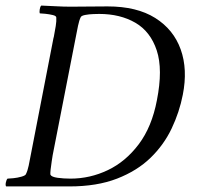

<svg xmlns="http://www.w3.org/2000/svg" viewBox="-26 -666 713 689"><path d="M360 -643Q465 -643 531 -601.5Q597 -560 622.5 -488.5Q648 -417 630 -326Q618 -264 590 -205Q562 -146 514 -99.5Q466 -53 394 -25Q322 3 223 3H-4Q-7 -1 -5 -11Q-3 -21 1 -25Q7 -25 22 -26.5Q37 -28 51 -32Q65 -36 67 -41Q73 -53 77 -72Q81 -91 85 -113L166 -530Q166 -531 167 -533Q171 -554 174 -572.5Q177 -591 176 -603Q176 -609 163.5 -612Q151 -615 137 -616.5Q123 -618 117 -618Q115 -622 116.5 -632Q118 -642 122 -646Q150 -645 176 -643.5Q202 -642 228 -642Q254 -642 292 -642.5Q330 -643 360 -643ZM246 -533 163 -109Q162 -102 159.5 -86.5Q157 -71 155.5 -56.5Q154 -42 155 -39Q159 -31 180.5 -28Q202 -25 227 -25Q297 -25 361 -55.5Q425 -86 472 -148.5Q519 -211 537 -306Q559 -417 536.5 -485Q514 -553 459.5 -584.5Q405 -616 330 -616Q325 -616 309.5 -615.5Q294 -615 280.5 -612.5Q267 -610 264 -605Q258 -593 254 -573.5Q250 -554 246 -533Z"/></svg>

Font: Amiri
Style: Italic
Weight: 400
Italic angle: 10°
Designer: Khaled Hosny
Version: Version 0.113